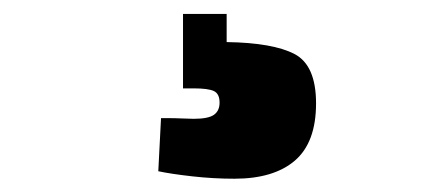

<svg xmlns="http://www.w3.org/2000/svg" viewBox="-20 -27 619 282"><path d="M324.4 235.5Q293.6 235.5 262.4 232Q231.2 228.5 212.5 224.5L216.5 146.5Q217.5 146.5 227.2 146.5Q236.8 146.5 248 147Q259.2 147.5 264.5 147.5Q286.2 147.5 294.4 141.5Q302.5 135.6 302.5 123.7Q302.5 110.7 294.1 106.7Q285.6 102.8 264.5 102.8H248.8V-6.5H312.9V34.8Q380.8 35.8 412.5 52.3Q444.2 68.8 444.2 124.8Q444.2 182.2 413.1 208.9Q382 235.5 324.4 235.5Z"/></svg>

Font: TitilliumWeb ExtraLight
Style: Regular
Weight: 400
Designer: Mohamed Gaber, Accademia di Belle Arti di Urbino and others
Foundry: Kief Type Foundry, Accademia di Belle Arti di Urbino and others
Version: Version 3.000; ttfautohint (v1.8.2)